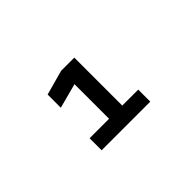

<svg xmlns="http://www.w3.org/2000/svg" viewBox="-49 -884 684 684"><g transform="rotate(-45 293.0 -542.0)"><path d="M170.4 -391.1V-451.7H268.6V-626L174.8 -601.1V-667.5L268.6 -693.4H335V-451.7H415.5V-391.1Z"/></g></svg>

Font: Cascadia Mono SemiLight
Style: Regular
Weight: 350
Monospace: yes
Designer: Aaron Bell
Foundry: Saja Typeworks
Version: Version 2404.023; ttfautohint (v1.8.4)